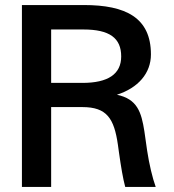

<svg xmlns="http://www.w3.org/2000/svg" viewBox="-20 -742 689 762"><path d="M311 -625C415 -625 461 -591 461 -518C461 -448 409 -413 307 -413H183V-625ZM307 -317C404 -317 433 -272 448 -167L452 -138C460 -81 468 -33 477 0H598C585 -36 572 -91 564 -144L553 -221C541 -297 525 -349 444 -366C528 -393 579 -451 579 -526C579 -672 479 -722 313 -722H67V0H183V-317Z"/></svg>

Font: Perun Medium
Style: Regular
Weight: 500
Foundry: Copyright (c) Stefan Peev, Context Ltd, 2016
Version: Version 1.089